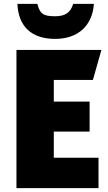

<svg xmlns="http://www.w3.org/2000/svg" viewBox="-20 -972 559 992"><path d="M489 0V-157H258V-292H443V-447H258V-559H460L504 -714H65V0ZM265 -771C384 -771 458 -841 465 -952H358C345 -908 318 -888 265 -888C203 -888 186 -901 173 -952H70C75 -834 144 -771 265 -771Z"/></svg>

Font: Frost ExtraBold
Style: Regular
Weight: 800
Designer: Lee Frost
Foundry: Lee Frost for Ice Communication Norge AS
Version: Version 2.011;hotconv 1.0.107;makeotfexe 2.5.65593